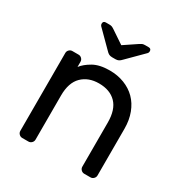

<svg xmlns="http://www.w3.org/2000/svg" viewBox="-170 -865 948 995"><g transform="rotate(30 303.5 -367.5)"><path d="M75 0ZM537 -27Q537 -16 529 -8Q521 0 510 0H473Q462 0 454 -8Q446 -16 446 -27V-291Q446 -368 409 -406Q372 -444 306 -444Q243 -444 204.5 -406Q166 -368 166 -291V-27Q166 -16 158 -8Q150 0 139 0H102Q91 0 83 -8Q75 -16 75 -27V-493Q75 -504 83 -512Q91 -520 102 -520H139Q150 -520 158 -512Q166 -504 166 -493V-462Q185 -487 222.5 -508.5Q260 -530 321 -530Q368 -530 408 -514.5Q448 -499 476.5 -470.5Q505 -442 521 -400Q537 -358 537 -306ZM296 -595Q285 -595 277 -599Q269 -603 259 -614L167 -706Q162 -711 162 -719Q162 -735 178 -735H199Q209 -735 215 -732.5Q221 -730 230 -724L306 -673L382 -724Q391 -730 397 -732.5Q403 -735 413 -735H434Q450 -735 450 -719Q450 -711 445 -706L353 -614Q343 -603 335 -599Q327 -595 316 -595Z"/></g></svg>

Font: Rubik
Style: Regular
Weight: 400
Designer: Hubert & Fischer
Foundry: Hubert & Fischer
Version: Version 1.002; ttfautohint (v1.6)